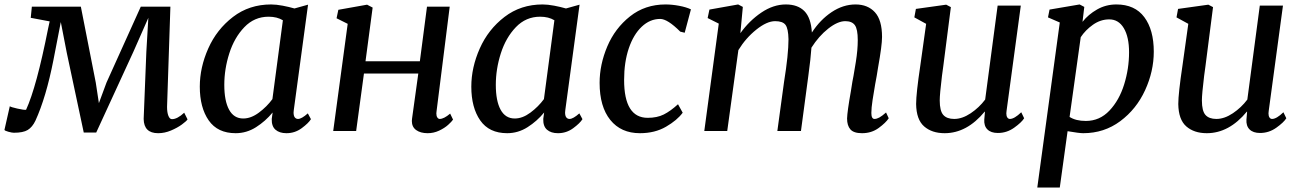

<svg xmlns="http://www.w3.org/2000/svg" viewBox="-58 -588 5839 862"><path d="M714 -53Q738 -53 769 -82L784 -52Q779 -44 758.5 -29Q738 -14 709.5 -2Q681 10 652 10Q588 10 587 -54L599 -355L608 -508L541 -356L374 7H318L242 -350L215 -489L182 -319Q149 -151 101 -46Q87 -17 66.5 -4.5Q46 8 4 8Q-4 8 -20.5 3.5Q-37 -1 -38 -5L-14 -111Q-9 -107 20 -100.5Q49 -94 59 -95Q106 -197 158 -460L165 -492L80 -508L85 -558H305L372 -217L386 -125L420 -217L574 -558H707L692 -108Q692 -83 698 -68Q704 -53 714 -53Z M1260 -83Q1260 -68 1265.5 -61Q1271 -54 1280 -54Q1296 -54 1324 -79L1338 -53Q1327 -35 1296.5 -12.5Q1266 10 1228 10Q1197 10 1179 -5.5Q1161 -21 1162 -54L1166 -83Q1134 -44 1091.5 -17Q1049 10 1000 10Q919 10 879 -47.5Q839 -105 839 -199Q839 -285 877 -370.5Q915 -456 988 -512Q1061 -568 1159 -568Q1182 -568 1211 -562.5Q1240 -557 1264 -550L1325 -567L1261 -94Q1260 -90 1260 -83ZM1148 -513Q1084 -513 1039 -466Q994 -419 971.5 -348.5Q949 -278 949 -207Q949 -135 970.5 -95.5Q992 -56 1034 -56Q1069 -56 1104.5 -82.5Q1140 -109 1165 -143L1212 -497Q1186 -513 1148 -513Z M1901 -79Q1901 -67 1905.5 -60.5Q1910 -54 1916 -54Q1935 -54 1963 -78L1976 -51Q1970 -42 1954 -27.5Q1938 -13 1913.5 -1.5Q1889 10 1862 10Q1830 10 1810.5 -4Q1791 -18 1791 -45L1792 -56L1820 -258H1576L1541 0H1438L1503 -481L1453 -506L1461 -544L1590 -567L1615 -554L1583 -313H1827L1859 -558H1961L1902 -89Z M2479 -83Q2479 -68 2484.5 -61Q2490 -54 2499 -54Q2515 -54 2543 -79L2557 -53Q2546 -35 2515.5 -12.5Q2485 10 2447 10Q2416 10 2398 -5.5Q2380 -21 2381 -54L2385 -83Q2353 -44 2310.5 -17Q2268 10 2219 10Q2138 10 2098 -47.5Q2058 -105 2058 -199Q2058 -285 2096 -370.5Q2134 -456 2207 -512Q2280 -568 2378 -568Q2401 -568 2430 -562.5Q2459 -557 2483 -550L2544 -567L2480 -94Q2479 -90 2479 -83ZM2367 -513Q2303 -513 2258 -466Q2213 -419 2190.5 -348.5Q2168 -278 2168 -207Q2168 -135 2189.5 -95.5Q2211 -56 2253 -56Q2288 -56 2323.5 -82.5Q2359 -109 2384 -143L2431 -497Q2405 -513 2367 -513Z M2906 -503Q2860 -503 2823 -468Q2786 -433 2765 -371Q2744 -309 2744 -229Q2744 -59 2850 -59Q2892 -59 2922 -74Q2952 -89 2986 -120L3007 -82Q2982 -48 2932 -19Q2882 10 2815 10Q2730 10 2682 -49.5Q2634 -109 2634 -216Q2634 -298 2668.5 -379.5Q2703 -461 2770.5 -514.5Q2838 -568 2930 -568Q2959 -568 2991 -562Q3023 -556 3044 -546L3016 -441L2996 -446Q2939 -503 2906 -503Z M3470 -568Q3524 -568 3553.5 -538Q3583 -508 3587 -442Q3624 -499 3675.5 -533.5Q3727 -568 3783 -568Q3838 -568 3870 -533Q3902 -498 3902 -422Q3902 -384 3884 -284L3878 -247Q3873 -219 3871 -209Q3865 -175 3859.5 -139Q3854 -103 3854 -81Q3854 -54 3868 -54Q3878 -54 3890 -60.5Q3902 -67 3920 -83L3932 -57Q3919 -37 3887 -13.5Q3855 10 3812 10Q3775 10 3760 -7Q3745 -24 3745 -56Q3746 -88 3762 -178L3769 -222Q3770 -230 3774 -248Q3776 -258 3784.5 -311Q3793 -364 3793 -408Q3793 -457 3780 -475Q3767 -493 3737 -493Q3703 -493 3660.5 -459.5Q3618 -426 3585 -374Q3582 -328 3571 -247L3538 0H3432L3462 -220Q3482 -344 3482 -412Q3481 -460 3468.5 -476.5Q3456 -493 3422 -493Q3385 -493 3337.5 -455Q3290 -417 3257 -363L3207 0H3104L3169 -482L3119 -507L3127 -545L3256 -568L3277 -557L3266 -439Q3306 -495 3360 -531.5Q3414 -568 3470 -568Z M4171 -247Q4161 -165 4161 -137Q4161 -90 4177 -72Q4193 -54 4226 -54Q4262 -54 4300 -79.5Q4338 -105 4365 -141L4421 -563H4525L4461 -90L4460 -79Q4460 -67 4464.5 -60.5Q4469 -54 4476 -54Q4496 -54 4527 -84L4540 -57Q4528 -38 4495 -14.5Q4462 9 4422 9Q4391 9 4375 -7Q4359 -23 4361 -52Q4361 -50 4364 -86L4363 -87Q4283 10 4183 10Q4126 10 4091 -20.5Q4056 -51 4055 -121Q4055 -168 4074 -295L4100 -481L4047 -510L4054 -548L4190 -567L4211 -556L4177 -291Z M4954 -568Q5037 -568 5079.5 -511Q5122 -454 5122 -356Q5122 -268 5083 -183Q5044 -98 4971.5 -44Q4899 10 4805 10Q4787 10 4735 1L4700 254H4599L4700 -487L4647 -510L4654 -545L4789 -568L4810 -557L4802 -490Q4828 -523 4867.5 -545.5Q4907 -568 4954 -568ZM4817 -45Q4879 -45 4923 -91.5Q4967 -138 4989 -209Q5011 -280 5011 -353Q5011 -422 4987.5 -461.5Q4964 -501 4922 -501Q4883 -501 4849 -477Q4815 -453 4794 -421L4744 -63Q4772 -45 4817 -45Z M5348 -247Q5338 -165 5338 -137Q5338 -90 5354 -72Q5370 -54 5403 -54Q5439 -54 5477 -79.5Q5515 -105 5542 -141L5598 -563H5702L5638 -90L5637 -79Q5637 -67 5641.5 -60.5Q5646 -54 5653 -54Q5673 -54 5704 -84L5717 -57Q5705 -38 5672 -14.5Q5639 9 5599 9Q5568 9 5552 -7Q5536 -23 5538 -52Q5538 -50 5541 -86L5540 -87Q5460 10 5360 10Q5303 10 5268 -20.5Q5233 -51 5232 -121Q5232 -168 5251 -295L5277 -481L5224 -510L5231 -548L5367 -567L5388 -556L5354 -291Z"/></svg>

Font: Koeln Type Serif
Style: Italic
Weight: 400
Italic angle: -8°
Designer: Eben Sorkin
Foundry: Eben Sorkin
Version: Version 2.002